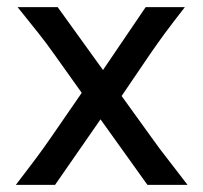

<svg xmlns="http://www.w3.org/2000/svg" viewBox="-20 -518 570 538"><path d="M261.7 -183.6 134.3 0H24.4Q44.4 -26.4 58.1 -44.2Q71.8 -62 82.3 -76.2Q92.8 -90.3 101.8 -103Q110.8 -115.7 122.1 -131.8L209 -257.8L131.8 -366.2Q119.6 -383.3 109.4 -397Q99.1 -410.6 87.9 -424.8Q76.7 -439 62.7 -456.3Q48.8 -473.6 29.3 -498H141.6L268.6 -321.8L388.2 -498H498Q479 -473.6 465.8 -456.3Q452.6 -439 441.9 -424.6Q431.2 -410.2 421.6 -396.5Q412.1 -382.8 400.4 -366.2L320.8 -249L405.3 -131.8Q418.5 -113.3 428.2 -100.3Q438 -87.4 448.7 -73.7Q459.5 -60.1 472.4 -43Q485.4 -25.9 505.4 0H393.1Z"/></svg>

Font: Andika New Basic
Style: Regular
Weight: 400
Designer: Victor Gaultney, Annie Olsen, Julie Remington, Don Collingsworth, Eric Hays
Foundry: SIL International
Version: Version 5.500; ttfautohint (v1.8.3)